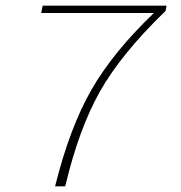

<svg xmlns="http://www.w3.org/2000/svg" viewBox="-20 -660 640 680"><path d="M175 0Q227 -208 303.5 -341.5Q380 -475 525 -614H126L131 -640H570L566 -621Q409 -469 334 -336Q259 -203 211 0Z"/></svg>

Font: TypoPRO Source Code Pro
Style: Italic
Weight: 200
Italic angle: -11°
Monospace: yes
Designer: Paul D. Hunt, Teo Tuominen
Foundry: Adobe Systems Incorporated
Version: Version 1.030;PS 1.0;hotconv 1.0.84;makeotf.lib2.5.63406